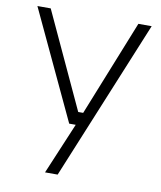

<svg xmlns="http://www.w3.org/2000/svg" viewBox="-81 -588 702 839"><g transform="rotate(10 270.5 -168.0)"><path d="M176 187 272 -41H243L17 -523H76L273 -98H295L465 -523H524L232 187Z"/></g></svg>

Font: Tomorrow Light
Style: Regular
Weight: 300
Designer: Tony de Marco, Monica Rizzolli
Foundry: Just in Type
Version: Version 2.002